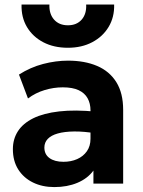

<svg xmlns="http://www.w3.org/2000/svg" viewBox="-20 -784 610 820"><path d="M212 15Q161 15 121 -4.5Q81 -24 58 -60.2Q35 -96.5 35 -147Q35 -190 56.5 -223.5Q78 -257 121.8 -278.8Q165.5 -300.5 232.8 -308.2Q300 -316 391.5 -307L393 -214Q338.5 -223 296.8 -222.5Q255 -222 226.8 -214Q198.5 -206 184 -190.8Q169.5 -175.5 169.5 -154Q169.5 -124.5 191.5 -108.8Q213.5 -93 251 -93Q283.5 -93 309.5 -104.5Q335.5 -116 351 -138Q366.5 -160 366.5 -191.5V-312.5Q366.5 -342 354.2 -364.2Q342 -386.5 316 -398.8Q290 -411 248 -411Q209 -411 170.2 -399.2Q131.5 -387.5 99.5 -363.5L61 -465.5Q109.5 -496.5 164 -510.8Q218.5 -525 270.5 -525Q341.5 -525 394.5 -502.5Q447.5 -480 476.8 -433.2Q506 -386.5 506 -314.5V0H379V-55.5Q354 -21.5 310.5 -3.2Q267 15 212 15ZM270 -580Q210 -580 165 -603.5Q120 -627 95.2 -668.5Q70.5 -710 72 -764.5H191Q189.5 -724.5 211 -700.2Q232.5 -676 270 -676Q307.5 -676 328.8 -700.2Q350 -724.5 348 -764.5H467.5Q469 -711 444 -669.2Q419 -627.5 374 -603.8Q329 -580 270 -580Z"/></svg>

Font: Geologica Roman SemiBold
Style: Regular
Weight: 600
Designer: Sindre Bremnes, Frode Helland
Foundry: Monokrom Skriftforlag AS
Version: Version 1.010;gftools[0.9.28]